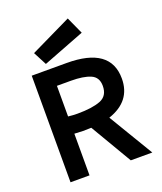

<svg xmlns="http://www.w3.org/2000/svg" viewBox="-139 -841 786 931"><g transform="rotate(-20 254.5 -375.5)"><path d="M63 0ZM63 0H161V-215Q191 -213 205 -213Q233 -213 248 -214L374 0H485L347 -230Q469 -271 469 -388Q469 -550 243 -550H63ZM233 -462Q297 -462 333.5 -446.5Q370 -431 370 -386Q370 -334 327.5 -317.5Q285 -301 209 -301Q186 -301 161 -304V-462ZM362 -663 147 -580 111 -649 322 -751Z"/></g></svg>

Font: Cambay Devanagari
Style: Regular
Weight: 700
Designer: Pooja Saxena
Foundry: Pooja Saxena
Version: Version 1.095;PS 001.095;hotconv 1.0.70;makeotf.lib2.5.58329